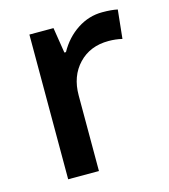

<svg xmlns="http://www.w3.org/2000/svg" viewBox="-88 -621 608 692"><g transform="rotate(-15 215.5 -275.0)"><path d="M356 -549.8Q390.6 -549.8 413.1 -544.9L401.9 -438Q377.4 -443.8 351.1 -443.8Q282.2 -443.8 239.5 -398.9Q196.8 -354 196.8 -282.2V0H82V-540H171.9L187 -444.8H192.9Q219.7 -493.2 262.9 -521.5Q306.2 -549.8 356 -549.8Z"/></g></svg>

Font: Samim Medium FD
Style: Medium-FD
Weight: 500
Foundry: DejaVu fonts team - Redesigned by Saber Rastikerdar
Version: Version 4.0.5